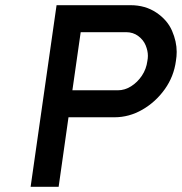

<svg xmlns="http://www.w3.org/2000/svg" viewBox="-20 -720 701 740"><path d="M98 0 198 -700H483Q540 -700 582.5 -671.5Q625 -643 643 -601.5Q661 -560 661 -520Q661 -503 658 -485Q650 -425 615 -376Q580 -327 529 -297.5Q478 -268 421 -268H244L206 0ZM259 -372H434Q461 -372 485.5 -387.5Q510 -403 527 -428.5Q544 -454 548 -485Q550 -495 550 -505Q550 -524 541.5 -545Q533 -566 513 -581Q493 -596 466 -596H291Z"/></svg>

Font: Lexend
Style: Italic
Weight: 400
Italic angle: -8.13011°
Designer: Bonnie Shaver-Troup, Thomas Jockin
Foundry: Lexend
Version: Version 1.007